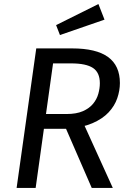

<svg xmlns="http://www.w3.org/2000/svg" viewBox="-20 -928 639 948"><path d="M159 -689H336Q455 -689 513.5 -646.5Q572 -604 572 -518Q572 -481 559 -443Q546 -405 516 -373Q486 -341 436 -319.5Q386 -298 312 -292H182L192 -365H308Q357 -365 389 -379Q421 -393 439.5 -415.5Q458 -438 465.5 -465Q473 -492 473 -517Q473 -570 439 -592.5Q405 -615 331 -615H242L156 0H62ZM300 -306 393 -317 537 0H433ZM257 -804 466 -908 496 -831 276 -755Z"/></svg>

Font: Fira Sans Variable
Style: Italic
Weight: 397
Italic angle: -8°
Designer: Carrois Corporate & Edenspiekermann AG
Foundry: Carrois Corporate GbR & Edenspiekermann AG
Version: Version 4.202